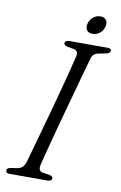

<svg xmlns="http://www.w3.org/2000/svg" viewBox="-94 -900 600 952"><g transform="rotate(10 206.5 -423.5)"><path d="M168 -71Q161 -38.5 184.5 -34.5L220.5 -29Q237 -25.5 237 -14Q237 -7.5 230.8 -3.8Q224.5 0 215.5 0H23.5Q5.5 0 5.5 -13Q4.5 -26 23.5 -29.5L58 -34.5Q87 -39 97.5 -71.5Q103.5 -93.5 115.5 -135.8Q127.5 -178 142.5 -232.2Q157.5 -286.5 173.8 -345.2Q190 -404 204.8 -459.5Q219.5 -515 231 -560Q242.5 -605 248.5 -631.5Q254.5 -659.5 231.5 -664.5L197 -670.5Q179.5 -675 179.5 -686Q180 -700 205.5 -700H396Q413 -700 413 -688.5Q413 -676 392 -671L353.5 -663.5Q327.5 -658.5 320 -633Q312 -605.5 299.2 -559Q286.5 -512.5 270.8 -455.8Q255 -399 238.8 -339.5Q222.5 -280 208 -225.8Q193.5 -171.5 183 -130.8Q172.5 -90 168 -71ZM308.5 -755Q288 -755 279.2 -768.2Q270.5 -781.5 275.5 -801Q281 -821 296.8 -834Q312.5 -847 333 -847Q353.5 -847 362.2 -834Q371 -821 366 -801Q361 -781.5 345 -768.2Q329 -755 308.5 -755Z"/></g></svg>

Font: Fraunces 72pt S050 Light
Style: Italic
Weight: 300
Italic angle: -16°
Version: Version 1.000; ttfautohint (v1.8.3)